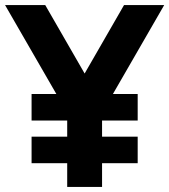

<svg xmlns="http://www.w3.org/2000/svg" viewBox="-20 -740 670 760"><path d="M384 0V-94H525V-199H384V-263H525V-368H427L630 -720H471L315 -449L159 -720H0L203 -368H105V-263H246V-199H105V-94H246V0Z"/></svg>

Font: Manrope ExtraBold
Style: Regular
Weight: 800
Designer: Mikhail Sharanda
Foundry: Mikhail Sharanda
Version: Version 4.505